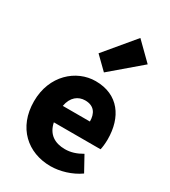

<svg xmlns="http://www.w3.org/2000/svg" viewBox="-229 -1065 1054 1190"><g transform="rotate(30 298.0 -469.5)"><path d="M329 14C396 14 474 -9 533 -51L474 -158C433 -134 395 -122 354 -122C282 -122 228 -154 212 -232H546C550 -245 554 -277 554 -308C554 -464 474 -583 310 -583C172 -583 40 -469 40 -284C40 -96 166 14 329 14ZM209 -348C221 -416 264 -447 313 -447C378 -447 403 -405 403 -348ZM326 -655 536 -834 415 -953 238 -741Z"/></g></svg>

Font: Noto Sans CJK KR Black
Style: Regular
Weight: 900
Designer: Ryoko NISHIZUKA (kana & ideographs); Paul D. Hunt (Latin, Greek & Cyrillic); Wenlong ZHANG (bopomofo); Sandoll Communica
Foundry: Adobe Systems Incorporated
Version: Version 1.004;PS 1.004;hotconv 1.0.82;makeotf.lib2.5.63406